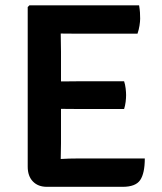

<svg xmlns="http://www.w3.org/2000/svg" viewBox="-20 -703 609 724"><path d="M526 -105.5Q526 -50 508.8 -24.2Q491.5 1.5 442.5 1.5H157Q123.5 1.5 104 -18.8Q84.5 -39 84.5 -74.5V-676.5L91 -683H504.5Q507 -668.5 507.8 -656Q508.5 -643.5 508.5 -632.5Q508.5 -622 506 -606.2Q503.5 -590.5 498.5 -576H274Q263 -576 245.2 -576.2Q227.5 -576.5 209 -576.5Q209 -556.5 209.5 -542.2Q210 -528 210 -508V-396Q228 -396 245.5 -396.2Q263 -396.5 274 -396.5H448Q452 -384.5 453.8 -369.5Q455.5 -354.5 455.5 -344.5Q455.5 -333.5 453.8 -319Q452 -304.5 448 -292H274Q263 -292 245.5 -292.2Q228 -292.5 210 -292.5V-162.5Q210 -147 209.5 -133.8Q209 -120.5 209 -104V-103.5Q224.5 -104.5 241.2 -105Q258 -105.5 278 -105.5Z"/></svg>

Font: Signika Negative SC SemiBold
Style: Regular
Weight: 600
Designer: Anna Giedryś
Foundry: Anna Giedryś
Version: Version 2.000; ttfautohint (v1.8.3) -l 8 -r 50 -G 200 -x 9 -